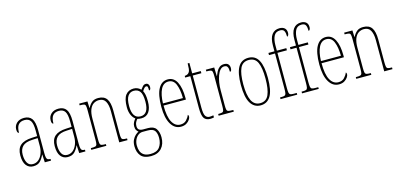

<svg xmlns="http://www.w3.org/2000/svg" viewBox="-82 -1342 4515 2155"><g transform="rotate(-15 2176.0 -265.0)"><path d="M153 10Q103 10 72.5 -28.5Q42 -67 42 -146Q42 -224 85.5 -261.5Q129 -299 218 -303L281 -306V-371Q281 -451 259.5 -484Q238 -517 190 -517Q143 -517 118.5 -488.5Q94 -460 94 -395Q73 -395 73 -438Q73 -482 104.5 -512Q136 -542 191 -542Q250 -542 279.5 -502.5Q309 -463 309 -366V-103Q309 -66 313.5 -48.5Q318 -31 328.5 -25.5Q339 -20 358 -20H360V0H288L283 -91H281Q262 -48 234 -19Q206 10 153 10ZM155 -15Q193 -15 221 -38.5Q249 -62 265 -102Q281 -142 281 -191V-283L219 -280Q139 -277 104.5 -242.5Q70 -208 70 -146Q70 -88 90.5 -51.5Q111 -15 155 -15Z M553 10Q503 10 472.5 -28.5Q442 -67 442 -146Q442 -224 485.5 -261.5Q529 -299 618 -303L681 -306V-371Q681 -451 659.5 -484Q638 -517 590 -517Q543 -517 518.5 -488.5Q494 -460 494 -395Q473 -395 473 -438Q473 -482 504.5 -512Q536 -542 591 -542Q650 -542 679.5 -502.5Q709 -463 709 -366V-103Q709 -66 713.5 -48.5Q718 -31 728.5 -25.5Q739 -20 758 -20H760V0H688L683 -91H681Q662 -48 634 -19Q606 10 553 10ZM555 -15Q593 -15 621 -38.5Q649 -62 665 -102Q681 -142 681 -191V-283L619 -280Q539 -277 504.5 -242.5Q470 -208 470 -146Q470 -88 490.5 -51.5Q511 -15 555 -15Z M828 0V-20H836Q867 -20 881 -24.5Q895 -29 899 -45Q903 -61 903 -96V-441Q903 -476 899 -492Q895 -508 881 -512Q867 -516 836 -516H831V-536H927L930 -459H932Q951 -496 978 -519Q1005 -542 1052 -542Q1120 -542 1150.5 -498.5Q1181 -455 1181 -363V-96Q1181 -61 1185 -45Q1189 -29 1202.5 -24.5Q1216 -20 1245 -20H1249V0H1153V-364Q1153 -434 1130.5 -475.5Q1108 -517 1054 -517Q1020 -517 992 -499Q964 -481 947.5 -440.5Q931 -400 931 -333V-96Q931 -61 935 -45Q939 -29 953 -24.5Q967 -20 997 -20H1003V0Z M1459 242Q1378 242 1342 199.5Q1306 157 1306 87Q1306 43 1320.5 13.5Q1335 -16 1355 -34Q1375 -52 1393 -61Q1381 -69 1371 -85Q1361 -101 1361 -130Q1361 -156 1372.5 -177Q1384 -198 1397 -213Q1372 -229 1354.5 -267Q1337 -305 1337 -357Q1337 -456 1370.5 -499Q1404 -542 1464 -542Q1491 -542 1513 -531Q1535 -520 1546 -506Q1560 -525 1574 -541Q1588 -557 1610 -557Q1629 -557 1638.5 -543.5Q1648 -530 1648 -512Q1648 -476 1627 -476Q1627 -504 1624 -516.5Q1621 -529 1606 -529Q1597 -529 1586.5 -519.5Q1576 -510 1561 -485Q1571 -466 1577 -438Q1583 -410 1583 -362Q1583 -283 1553 -239.5Q1523 -196 1464 -196Q1454 -196 1439.5 -197.5Q1425 -199 1417 -202Q1405 -188 1395.5 -170.5Q1386 -153 1386 -126Q1386 -96 1402.5 -83.5Q1419 -71 1450 -71H1507Q1573 -71 1599.5 -32Q1626 7 1626 67Q1626 146 1582.5 194Q1539 242 1459 242ZM1461 -220Q1555 -220 1555 -365Q1555 -451 1530.5 -484Q1506 -517 1459 -517Q1416 -517 1390.5 -481Q1365 -445 1365 -364Q1365 -294 1388.5 -257Q1412 -220 1461 -220ZM1460 217Q1534 217 1566 174Q1598 131 1598 67Q1598 14 1577.5 -16Q1557 -46 1495 -46H1438Q1408 -46 1384.5 -28Q1361 -10 1347.5 20Q1334 50 1334 86Q1334 122 1345 151.5Q1356 181 1383.5 199Q1411 217 1460 217Z M1869 10Q1797 10 1754.5 -61Q1712 -132 1712 -262Q1712 -403 1751 -472.5Q1790 -542 1861 -542Q1930 -542 1965 -474.5Q2000 -407 2000 -291V-270H1740Q1740 -140 1774.5 -77.5Q1809 -15 1869 -15Q1913 -15 1938.5 -41.5Q1964 -68 1976 -99Q1980 -97 1982.5 -92Q1985 -87 1985 -77Q1985 -62 1971.5 -41.5Q1958 -21 1932.5 -5.5Q1907 10 1869 10ZM1972 -295Q1971 -394 1945.5 -455.5Q1920 -517 1861 -517Q1803 -517 1773 -457Q1743 -397 1740 -295Z M2210 10Q2159 10 2137.5 -22.5Q2116 -55 2116 -141V-511H2056V-530Q2092 -533 2106 -553Q2119 -570 2121 -596Q2123 -622 2124 -657H2144V-536H2244V-511H2144V-140Q2144 -65 2160.5 -40Q2177 -15 2208 -15Q2220 -15 2229.5 -16.5Q2239 -18 2252 -20V5Q2227 10 2210 10Z M2308 0V-20H2309Q2340 -20 2354 -24Q2368 -28 2372 -44Q2376 -60 2376 -96V-440Q2376 -476 2372 -492Q2368 -508 2353 -512Q2338 -516 2306 -516H2303V-536H2400L2403 -435H2405Q2414 -459 2427 -484.5Q2440 -510 2461.5 -527Q2483 -544 2515 -544Q2549 -544 2564 -526.5Q2579 -509 2579 -483Q2579 -466 2574.5 -454.5Q2570 -443 2558 -443Q2558 -462 2555.5 -479Q2553 -496 2543.5 -507.5Q2534 -519 2511 -519Q2484 -519 2464 -496.5Q2444 -474 2430.5 -437Q2417 -400 2410.5 -357.5Q2404 -315 2404 -274V-96Q2404 -60 2408 -44Q2412 -28 2427 -24Q2442 -20 2473 -20H2484V0Z M2795 10Q2720 10 2679 -57Q2638 -124 2638 -267Q2638 -405 2676.5 -473.5Q2715 -542 2797 -542Q2877 -542 2914.5 -473Q2952 -404 2952 -267Q2952 -122 2912 -56Q2872 10 2795 10ZM2796 -15Q2867 -15 2895.5 -79.5Q2924 -144 2924 -267Q2924 -392 2895.5 -454.5Q2867 -517 2795 -517Q2724 -517 2695 -454.5Q2666 -392 2666 -267Q2666 -143 2697.5 -79Q2729 -15 2796 -15Z M3027 0V-20H3044Q3069 -20 3081 -25.5Q3093 -31 3096.5 -48.5Q3100 -66 3100 -103V-511H3030V-536H3100V-601Q3100 -688 3131.5 -730Q3163 -772 3221 -772Q3257 -772 3279 -753.5Q3301 -735 3301 -697Q3301 -680 3294.5 -669Q3288 -658 3280 -658Q3280 -701 3268.5 -724Q3257 -747 3221 -747Q3169 -747 3148.5 -705Q3128 -663 3128 -600V-536H3238V-511H3128V-103Q3128 -66 3131.5 -48.5Q3135 -31 3147 -25.5Q3159 -20 3184 -20H3221V0Z M3277 0V-20H3294Q3319 -20 3331 -25.5Q3343 -31 3346.5 -48.5Q3350 -66 3350 -103V-511H3280V-536H3350V-601Q3350 -688 3381.5 -730Q3413 -772 3471 -772Q3507 -772 3529 -753.5Q3551 -735 3551 -697Q3551 -680 3544.5 -669Q3538 -658 3530 -658Q3530 -701 3518.5 -724Q3507 -747 3471 -747Q3419 -747 3398.5 -705Q3378 -663 3378 -600V-536H3488V-511H3378V-103Q3378 -66 3381.5 -48.5Q3385 -31 3397 -25.5Q3409 -20 3434 -20H3471V0Z M3705 10Q3633 10 3590.5 -61Q3548 -132 3548 -262Q3548 -403 3587 -472.5Q3626 -542 3697 -542Q3766 -542 3801 -474.5Q3836 -407 3836 -291V-270H3576Q3576 -140 3610.5 -77.5Q3645 -15 3705 -15Q3749 -15 3774.5 -41.5Q3800 -68 3812 -99Q3816 -97 3818.5 -92Q3821 -87 3821 -77Q3821 -62 3807.5 -41.5Q3794 -21 3768.5 -5.5Q3743 10 3705 10ZM3808 -295Q3807 -394 3781.5 -455.5Q3756 -517 3697 -517Q3639 -517 3609 -457Q3579 -397 3576 -295Z M3907 0V-20H3915Q3946 -20 3960 -24.5Q3974 -29 3978 -45Q3982 -61 3982 -96V-441Q3982 -476 3978 -492Q3974 -508 3960 -512Q3946 -516 3915 -516H3910V-536H4006L4009 -459H4011Q4030 -496 4057 -519Q4084 -542 4131 -542Q4199 -542 4229.5 -498.5Q4260 -455 4260 -363V-96Q4260 -61 4264 -45Q4268 -29 4281.5 -24.5Q4295 -20 4324 -20H4328V0H4232V-364Q4232 -434 4209.5 -475.5Q4187 -517 4133 -517Q4099 -517 4071 -499Q4043 -481 4026.5 -440.5Q4010 -400 4010 -333V-96Q4010 -61 4014 -45Q4018 -29 4032 -24.5Q4046 -20 4076 -20H4082V0Z"/></g></svg>

Font: Noto Serif Ethiopic ExtraCondensed Thin
Style: Regular
Weight: 100
Width: 2
Designer: Monotype Design Team
Foundry: Monotype Imaging Inc.
Version: Version 2.102; ttfautohint (v1.8.4.7-5d5b)